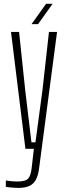

<svg xmlns="http://www.w3.org/2000/svg" viewBox="-20 -764 336 986"><path d="M73 201Q62 201 42.8 199.5Q23.5 198 10 196V163Q22 165 38 166.5Q54 168 71 168Q110.5 168 124.2 153.5Q138 139 142.5 99.5L154 0H110.5L36.5 -600H78L109.5 -300.5L141.5 -33H162L198 -300.5L231.5 -600H273L181 98.5Q176.5 135 165 157.5Q153.5 180 131.5 190.5Q109.5 201 73 201ZM142 -640 216.5 -744.5H250L175.5 -640Z"/></svg>

Font: Big Shoulders Thin
Style: Regular
Weight: 100
Version: Version 2.002